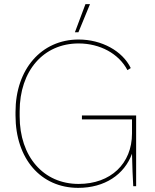

<svg xmlns="http://www.w3.org/2000/svg" viewBox="-20 -900 751 928"><path d="M415 -880H393L342 -744H359ZM358 8C486 8 581 -56 618 -157C619 -98 622 -37 624 0H638V-342H376V-323H618V-255C618 -109 515 -11 360 -11C190 -11 75 -143 75 -338V-362C75 -558 190 -690 360 -690C463 -690 554 -641 596 -561L612 -571C572 -654 471 -709 360 -709C180 -709 55 -565 55 -359V-342C55 -133 177 8 358 8Z"/></svg>

Font: Fixel Text Thin
Style: Regular
Weight: 100
Width: 4
Designer: AlfaBravo + MacPaw
Foundry: Kyrylo Tkachov, Marchela Mozhyna, Serhii Makarenko, Maria Weinstein, Zakhar Kryvoshyya
Version: Version 1.211